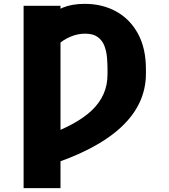

<svg xmlns="http://www.w3.org/2000/svg" viewBox="-20 -757 864 981"><path d="M289.1 -727.5V204.1H100.6V-727.5ZM210 93.8V-61.5Q288.6 -90.3 348.1 -122.3Q407.7 -154.3 448 -192.1Q488.3 -230 508.8 -275.9Q529.3 -321.8 529.3 -377.9V-405.3Q529.3 -432.6 526.6 -463.9Q523.9 -495.1 513.4 -522.7Q502.9 -550.3 479.5 -567.6Q456.1 -585 415 -585Q376.5 -585 339.6 -569.3Q302.7 -553.7 274.9 -527.6Q247.1 -501.5 235.4 -469.7V-671.9Q256.3 -699.7 302.2 -718.5Q348.1 -737.3 413.1 -737.3Q503.4 -737.3 574 -698.2Q644.5 -659.2 685.1 -584.7Q725.6 -510.3 725.6 -403.3V-377.9Q725.1 -301.8 693.4 -233.6Q661.6 -165.5 597.7 -106.2Q533.7 -46.9 437 3.2Q340.3 53.2 210 93.8Z"/></svg>

Font: Inter 18pt Black
Style: Regular
Weight: 900
Designer: Rasmus Andersson
Foundry: rsms
Version: Version 4.001;git-66647c0bb